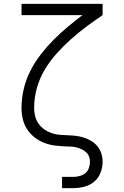

<svg xmlns="http://www.w3.org/2000/svg" viewBox="-20 -755 640 990"><path d="M300 215V157H359Q375 157 391.5 152.5Q408 148 420.5 137.5Q433 127 438.5 111Q444 95 444 78Q444 65 439 52Q434 39 424 30Q414 21 401.5 15Q389 9 376 5.5Q363 2 349 1Q335 0 322 0H321Q292 -1 263.5 -4.5Q235 -8 208 -18.5Q181 -29 158 -47Q135 -65 119.5 -89Q104 -113 97.5 -141.5Q91 -170 91 -198Q91 -248 102.5 -296.5Q114 -345 136.5 -389.5Q159 -434 189.5 -473.5Q220 -513 255 -548.5Q290 -584 328 -615.5Q366 -647 405 -677H91V-735H509V-677Q466 -648 424.5 -617Q383 -586 344.5 -551.5Q306 -517 271.5 -478.5Q237 -440 210.5 -395.5Q184 -351 170 -300.5Q156 -250 156 -198Q156 -177 161 -156.5Q166 -136 178 -118.5Q190 -101 207.5 -88.5Q225 -76 245 -69Q265 -62 286.5 -60Q308 -58 329 -57.5Q350 -57 371 -54.5Q392 -52 412.5 -45.5Q433 -39 451 -28Q469 -17 482.5 -0.5Q496 16 502.5 36.5Q509 57 509 79Q509 107 498.5 135Q488 163 466 181.5Q444 200 415.5 207.5Q387 215 359 215Z"/></svg>

Font: Iosevka Aile Custom Light
Style: Regular
Weight: 300
Designer: Belleve Invis
Foundry: Belleve Invis
Version: Version 17.0.2; ttfautohint (v1.8.3)